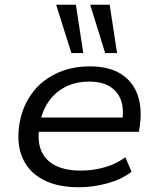

<svg xmlns="http://www.w3.org/2000/svg" viewBox="-20 -778 660 807"><path d="M311 9Q222 9 162.5 -22Q103 -53 76.5 -110Q50 -167 60 -246Q70 -321 109 -378Q148 -435 212 -467Q276 -499 358 -499Q437 -499 487 -468Q537 -437 557.5 -381.5Q578 -326 568 -251L564 -224H123L132 -284H516L493 -266Q502 -319 488.5 -356.5Q475 -394 441.5 -414.5Q408 -435 355 -435Q298 -435 254.5 -412.5Q211 -390 184 -350.5Q157 -311 148 -261L146 -247Q136 -188 152.5 -146.5Q169 -105 211.5 -83Q254 -61 319 -61Q371 -61 419 -74.5Q467 -88 507 -117L533 -56Q493 -25 433 -8Q373 9 311 9ZM422 -555 359 -758H441L472 -555ZM280 -555 216 -758H299L330 -555Z"/></svg>

Font: Nunito Sans 10pt SemiExpanded
Style: Italic
Weight: 400
Width: 6
Italic angle: -9°
Designer: Vernon Adams
Foundry: Vernon Adams
Version: Version 3.101;gftools[0.9.27]